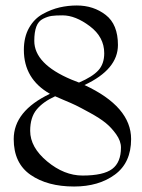

<svg xmlns="http://www.w3.org/2000/svg" viewBox="-20 -680 516 700"><path d="M208 -624Q183 -624 168.5 -622Q154 -620 137 -611.5Q120 -603 112.5 -583Q105 -563 105 -531Q105 -447 240 -390L268 -379Q317 -400 338.5 -423.5Q360 -447 360 -486Q360 -545 307.5 -584.5Q255 -624 208 -624ZM260 -660Q321 -660 365.5 -625.5Q410 -591 410 -516Q410 -427 288 -370Q458 -291 458 -173Q458 -87 399 -43.5Q340 0 250 0Q153 0 91.5 -42.5Q30 -85 30 -173Q30 -275 162 -338Q67 -392 67 -498Q67 -545 86 -578.5Q105 -612 136 -629Q167 -646 197.5 -653Q228 -660 260 -660ZM181 -329Q137 -309 113.5 -280.5Q90 -252 90 -203Q90 -143 152 -91.5Q214 -40 281 -40Q357 -40 389 -64Q421 -88 421 -142Q421 -166 403.5 -190.5Q386 -215 365 -232Q344 -249 308.5 -268.5Q273 -288 256.5 -296Q240 -304 211 -316Z"/></svg>

Font: kawoszeh
Style: Medium
Weight: 500
Version: Version 000.030